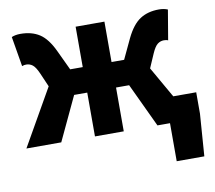

<svg xmlns="http://www.w3.org/2000/svg" viewBox="-76 -595 958 855"><g transform="rotate(-10 403.0 -167.5)"><path d="M655.8 172V0H626.8V-115.3H794.6V-18.6L780.7 172ZM6.5 0 152.3 -255.6 124.9 -318.7Q111.7 -348.7 99 -358.5Q86.2 -368.3 70.4 -368.3Q65.4 -368.3 60.9 -367.5Q56.4 -366.7 51.4 -364.7L28.6 -500.1Q45.7 -507.4 68.4 -507.4Q119.6 -507.4 154.7 -484.6Q189.7 -461.8 216.9 -404.1L259.6 -313.4H316.5V-496.1H446.7V-313.4H503.6L546.3 -404.1Q574.2 -461.8 609.4 -484.6Q644.5 -507.4 694.8 -507.4Q717.5 -507.4 734.5 -500.1L711.7 -364.7Q707.7 -366.7 702.7 -367.5Q697.8 -368.3 692.8 -368.3Q677.1 -368.3 664.2 -358.5Q651.4 -348.7 638.2 -318.7L610.8 -255.6L756.7 0H599.1L505.9 -198.1H446.7V0H316.5V-198.1H257.2L164.1 0Z"/></g></svg>

Font: Source Sans 3 VF
Style: Regular
Weight: 200
Designer: Paul D. Hunt
Foundry: Adobe
Version: Version 3.046;hotconv 1.0.118;makeotfexe 2.5.65603